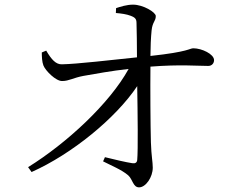

<svg xmlns="http://www.w3.org/2000/svg" viewBox="-20 -790 1040 827"><path d="M479 -734C502 -732 525 -729 543 -722C561 -715 568 -709 568 -691C569 -656 570 -596 570 -543C464 -532 309 -514 247 -513C221 -512 202 -533 179 -572L160 -564C160 -547 161 -523 167 -508C176 -485 221 -440 248 -441C277 -441 296 -455 339 -463C390 -472 461 -485 534 -493C452 -344 267 -173 101 -70L116 -49C289 -126 479 -281 571 -419C573 -300 575 -143 571 -101C570 -90 563 -85 550 -87C523 -91 472 -103 432 -113L424 -95C459 -77 504 -59 532 -35C552 -17 553 17 579 17C608 17 638 -27 638 -68C638 -93 632 -116 630 -177C628 -251 627 -410 628 -503C755 -513 832 -506 877 -506C892 -506 902 -517 902 -531C902 -557 849 -582 813 -582C796 -582 795 -567 628 -549C628 -585 630 -630 633 -659C637 -697 651 -698 651 -721C651 -737 597 -770 553 -770C526 -770 498 -761 480 -755Z"/></svg>

Font: Noto Serif CJK JP
Style: Regular
Weight: 400
Designer: Ryoko NISHIZUKA 西塚涼子 (kana & ideographs); Frank Grießhammer (Latin, Greek & Cyrillic); Wenlong ZHANG 张文龙 (bopomofo); San
Foundry: Adobe Systems Incorporated
Version: Version 1.000;PS 1;hotconv 16.6.53;makeotf.lib2.5.65590